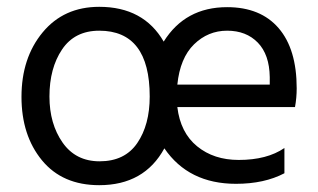

<svg xmlns="http://www.w3.org/2000/svg" viewBox="-20 -534 932 563"><path d="M771 -286V-308Q770 -374 736 -409Q702 -444 646 -444Q590 -444 549 -404Q508 -364 500 -286ZM272 -61Q346 -61 382.5 -114.5Q419 -168 419 -251Q419 -444 271 -444Q199 -444 162 -389Q125 -334 125 -251Q125 -171 163.5 -116Q202 -61 272 -61ZM814 -100V-26Q755 5 672 5Q533 5 462 -99Q403 9 271 9Q163 9 103 -64Q43 -137 43 -250Q43 -364 105 -439Q167 -514 271 -514Q401 -514 460 -412Q523 -513 646 -513Q744 -513 797 -451.5Q850 -390 850 -275Q850 -247 845 -220H500Q509 -145 558 -105Q607 -65 680 -65Q763 -65 814 -100Z"/></svg>

Font: Hind Regular
Style: Regular
Weight: 400
Designer: Manushi Parikh, Satya Rajpurohit
Foundry: Indian Type Foundry
Version: Version 1.201;PS 1.0;hotconv 1.0.78;makeotf.lib2.5.61930; tt